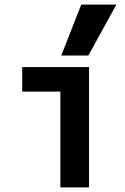

<svg xmlns="http://www.w3.org/2000/svg" viewBox="-20 -810 540 830"><path d="M241 0V-414H76V-520H365V0ZM362 -570H245L331 -790H483Z"/></svg>

Font: M PLUS 1 Code SemiBold
Style: Regular
Weight: 600
Designer: Coji Morishita
Foundry: UNDERFOREST DESIGN
Version: Version 1.005